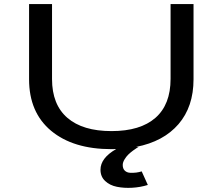

<svg xmlns="http://www.w3.org/2000/svg" viewBox="-20 -720 1090 941"><path d="M526.5 11Q338.5 11 230.5 -79Q122.5 -169 122.5 -331.5V-700H235V-332.5Q235 -207.5 310.2 -142.5Q385.5 -77.5 526.5 -77.5Q667.5 -77.5 741.8 -142.5Q816 -207.5 816 -333.5V-700H928.5V-331.5Q928.5 -197 854.8 -111.5Q781 -26 647 0H659Q656 2 650.8 5Q645.5 8 632 18Q618.5 28 608.5 37.8Q598.5 47.5 590 61.8Q581.5 76 581.5 88.5Q581.5 106.5 591.5 116.2Q601.5 126 617.8 126.8Q634 127.5 647.5 125.8Q661 124 674.5 120L704.5 186.5Q667.5 198 627.8 200.2Q588 202.5 553 195.5Q518 188.5 495.2 167Q472.5 145.5 472.5 112Q472.5 54.5 549.5 10.5Q542 11 526.5 11Z"/></svg>

Font: League Mono Extended
Style: Regular
Weight: 400
Width: 9
Designer: Tyler Finck
Foundry: The League of Moveable Type / Tyler Finck
Version: Version 2.210